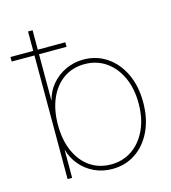

<svg xmlns="http://www.w3.org/2000/svg" viewBox="-150 -817 813 914"><g transform="rotate(-15 257.0 -360.0)"><path d="M291.5 8.8Q244.1 8.8 203.9 -10Q163.6 -28.8 135.5 -62Q107.4 -95.2 95.7 -136.7H94.7V0H72.3V-727.5H94.7V-382.8H95.7Q106.4 -425.3 134.5 -458.5Q162.6 -491.7 203.4 -511Q244.1 -530.3 291.5 -530.3Q355.5 -530.3 406 -496.3Q456.5 -462.4 485.6 -401.6Q514.6 -340.8 514.6 -260.7Q514.6 -180.2 485.8 -119.4Q457 -58.6 406.7 -24.9Q356.4 8.8 291.5 8.8ZM291.5 -13.7Q349.6 -13.7 394.8 -44.4Q439.9 -75.2 466.1 -130.9Q492.2 -186.5 492.2 -260.7Q492.2 -335.4 466.1 -391.1Q439.9 -446.8 394.8 -477.3Q349.6 -507.8 291.5 -507.8Q232.4 -507.8 188.2 -477.3Q144 -446.8 119.4 -391.1Q94.7 -335.4 94.7 -260.7Q94.7 -186.5 119.1 -130.9Q143.6 -75.2 188 -44.4Q232.4 -13.7 291.5 -13.7ZM-40 -609.4V-631.8H230.5V-609.4Z"/></g></svg>

Font: Inter 28pt Thin
Style: Regular
Weight: 250
Designer: Rasmus Andersson
Foundry: rsms
Version: Version 4.001;git-66647c0bb